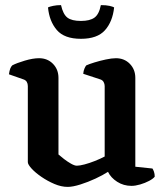

<svg xmlns="http://www.w3.org/2000/svg" viewBox="-20 -728 645 752"><path d="M245 4Q220 4 193 -7.5Q166 -19 142 -35.5Q118 -52 103.5 -68Q89 -84 89 -93V-391Q89 -400 85 -407Q81 -414 72 -417L15 -437Q17 -451 20 -459Q23 -467 28 -472Q45 -481 77 -490.5Q109 -500 133 -500Q166 -500 187.5 -478Q209 -456 209 -423V-123Q218 -115 231 -105Q244 -95 258 -87Q272 -79 281 -79Q292 -79 311 -84Q330 -89 351.5 -97.5Q373 -106 390 -115V-391Q390 -399 386 -406.5Q382 -414 373 -417L306 -439Q307 -451 311 -460Q315 -469 318 -472Q329 -477 350 -483.5Q371 -490 394.5 -495Q418 -500 434 -500Q467 -500 488.5 -478Q510 -456 510 -423V-75L577 -68Q580 -64 583 -55.5Q586 -47 586 -36Q580 -28 564 -19.5Q548 -11 529 -5.5Q510 0 495 0Q464 0 439 -16Q414 -32 403 -55Q383 -42 354 -28.5Q325 -15 295 -5.5Q265 4 245 4ZM297 -576Q232 -576 202.5 -610.5Q173 -645 168 -699Q174 -702 188 -705Q202 -708 219 -708Q227 -672 244 -659Q261 -646 297 -646Q332 -646 350 -659Q368 -672 375 -708Q396 -708 409 -705Q422 -702 427 -699Q421 -643 391 -609.5Q361 -576 297 -576Z"/></svg>

Font: Texturina 12pt SemiBold
Style: Regular
Weight: 600
Designer: Guillermo Torres Carreño
Foundry: Omnibus-Type
Version: Version 1.002